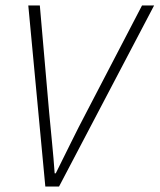

<svg xmlns="http://www.w3.org/2000/svg" viewBox="-20 -679 581 699"><path d="M145 0 83 -659H125L159 -269Q164 -215 169.5 -159.5Q175 -104 179 -48H183Q210 -102 238 -159Q266 -216 294 -269L497 -659H541L195 0Z"/></svg>

Font: TypoPRO Source Sans Pro
Style: Italic
Weight: 300
Italic angle: -11°
Designer: Paul D. Hunt
Foundry: Adobe Systems Incorporated
Version: Version 1.075;PS 2.000;hotconv 1.0.86;makeotf.lib2.5.63406